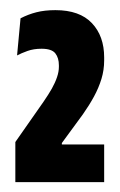

<svg xmlns="http://www.w3.org/2000/svg" viewBox="-20 -718 242 388"><path d="M11 -350V-431L68 -512.5Q78 -527 84.8 -539Q91.5 -551 95.2 -562Q99 -573 99 -583V-586Q99 -601 91.8 -610.2Q84.5 -619.5 64 -619.5Q48 -619.5 35.5 -615Q23 -610.5 14.5 -606L21.5 -681Q37 -689 53.5 -693.2Q70 -697.5 92 -697.5Q141 -697.5 165.8 -671.2Q190.5 -645 190.5 -602V-596Q190.5 -576.5 185 -558.5Q179.5 -540.5 170 -523Q160.5 -505.5 147.5 -487L105 -429V-413.5L74 -426H190.5V-350Z"/></svg>

Font: Anek Latin Condensed
Style: Bold
Weight: 700
Width: 3
Designer: Yesha Goshar
Foundry: Ek Type
Version: Version 1.003